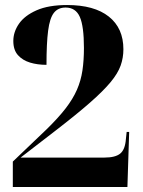

<svg xmlns="http://www.w3.org/2000/svg" viewBox="-20 -744 569 764"><path d="M31 0V-101L166 -230Q212 -275 241 -312.5Q270 -350 286 -386.5Q302 -423 308 -463.5Q314 -504 314 -553Q314 -640 297.5 -677Q281 -714 241 -714Q211 -714 194.5 -693Q178 -672 171.5 -622Q165 -572 165 -486Q129 -486 99.5 -495Q70 -504 51.5 -524.5Q33 -545 33 -581Q33 -617 55.5 -649.5Q78 -682 125.5 -703Q173 -724 247 -724Q355 -724 413 -678Q471 -632 471 -548Q471 -514 460 -483Q449 -452 420 -417Q391 -382 338 -335.5Q285 -289 202 -225L62 -117H396Q439 -117 458.5 -133Q478 -149 481 -191L484 -219H494L487 0Z"/></svg>

Font: Noto Serif Display SemiCondensed ExtraBold
Style: Regular
Weight: 800
Width: 4
Designer: Monotype Design Team
Foundry: Monotype Imaging Inc.
Version: Version 2.009